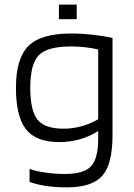

<svg xmlns="http://www.w3.org/2000/svg" viewBox="-20 -649 578 831"><path d="M269 162Q220 162 177.5 155.5Q135 149 108 138V82Q130 91 173.5 97.5Q217 104 261 104Q342 104 373.5 71Q405 38 405 -48V-82Q368 -58 325 -46Q282 -34 236 -34Q136 -34 92.5 -89.5Q49 -145 49 -269Q49 -396 103 -450Q157 -504 288 -504Q333 -504 382 -498.5Q431 -493 467 -485V-64Q467 62 422.5 112Q378 162 269 162ZM288 -448Q184 -448 147.5 -409.5Q111 -371 111 -269Q111 -171 142 -131.5Q173 -92 256 -92Q294 -92 332.5 -102.5Q371 -113 405 -133V-435Q379 -441 349 -444.5Q319 -448 288 -448ZM312 -566H235V-629H312Z"/></svg>

Font: Blinker Light
Style: Regular
Weight: 300
Designer: Juergen Huber
Foundry: supertype
Version: Version 1.017;hotconv 1.0.117;makeotfexe 2.5.65602